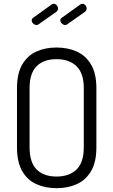

<svg xmlns="http://www.w3.org/2000/svg" viewBox="-20 -980 593 1006"><path d="M276 6Q218 6 171 -15Q124 -36 96.5 -83Q69 -130 69 -208V-518Q69 -595 96.5 -642Q124 -689 170.5 -710Q217 -731 276 -731Q335 -731 382 -710Q429 -689 457 -642Q485 -595 485 -518V-208Q485 -130 457 -83Q429 -36 382 -15Q335 6 276 6ZM276 -55Q343 -55 381 -92Q419 -129 419 -208V-518Q419 -596 381 -633Q343 -670 276 -670Q209 -670 172 -633Q135 -596 135 -518V-208Q135 -129 172 -92Q209 -55 276 -55ZM322 -849Q313 -849 304.5 -856.5Q296 -864 296 -873Q296 -882 304 -887L400 -956Q403 -958 406 -959Q409 -960 411 -960Q421 -960 427.5 -952.5Q434 -945 434 -936Q434 -925 425 -918L334 -854Q329 -849 322 -849ZM172 -849Q162 -849 154 -856.5Q146 -864 146 -873Q146 -882 154 -887L250 -956Q253 -958 256 -959Q259 -960 261 -960Q271 -960 277.5 -952.5Q284 -945 284 -936Q284 -925 275 -918L184 -854Q179 -849 172 -849Z"/></svg>

Font: Dosis ExtraLight
Style: Regular
Weight: 400
Version: Version 3.001; ttfautohint (v1.8.2)